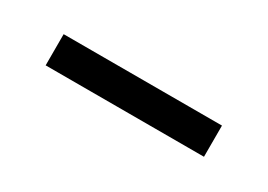

<svg xmlns="http://www.w3.org/2000/svg" viewBox="-17 -403 380 272"><g transform="rotate(30 173.0 -267.5)"><path d="M43 -242V-293H302V-242Z"/></g></svg>

Font: Noto Serif KR
Style: Regular
Weight: 400
Designer: Ryoko NISHIZUKA  (kana & ideographs); Frank Grießhammer (Latin, Greek & Cyrillic); Wenlong ZHANG  (bopomofo); Sandoll Co
Foundry: Adobe
Version: Version 2.003-H1;hotconv 1.1.1;makeotfexe 2.6.0